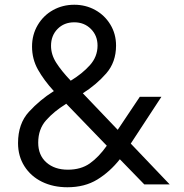

<svg xmlns="http://www.w3.org/2000/svg" viewBox="-20 -777 774 809"><path d="M56 -174Q56 -256 102 -306Q148 -356 205 -392L207 -393Q165 -439 140 -483.5Q115 -528 115 -581Q115 -631 139 -671.5Q163 -712 203.5 -734.5Q244 -757 293 -757Q341 -757 381 -735Q421 -713 445 -673.5Q469 -634 469 -585Q469 -515 427.5 -467.5Q386 -420 329 -384L476 -230L569 -369H660L531 -172L695 0H588L485 -106Q443 -53 390 -20.5Q337 12 264 12Q204 12 157 -11Q110 -34 83 -76.5Q56 -119 56 -174ZM266 -62Q321 -62 358.5 -88.5Q396 -115 430 -163L259 -340L255 -337Q208 -308 174.5 -270.5Q141 -233 141 -176Q141 -123 175.5 -92.5Q210 -62 266 -62ZM278 -437Q326 -466 358.5 -502Q391 -538 391 -585Q391 -627 363 -655Q335 -683 293 -683Q250 -683 222.5 -655Q195 -627 195 -584Q195 -547 217 -512.5Q239 -478 278 -437Z"/></svg>

Font: Eudoxus Sans
Style: Regular
Weight: 400
Designer: Stijn de Vries
Foundry: tokotype
Version: Version 2.005